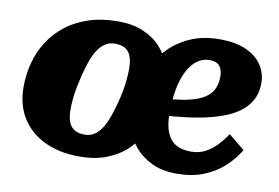

<svg xmlns="http://www.w3.org/2000/svg" viewBox="-65 -658 1128 777"><g transform="rotate(10 499.5 -269.0)"><path d="M701 14Q641 14 598 -7Q555 -28 527 -62Q499 -96 486 -137Q473 -178 473 -218Q473 -265 485 -312Q497 -359 521.5 -402Q546 -445 582.5 -479Q619 -513 668.5 -532.5Q718 -552 780 -552Q846 -552 889 -532.5Q932 -513 954 -480Q976 -447 976 -406Q976 -355 948.5 -318.5Q921 -282 867.5 -258.5Q814 -235 736 -222.5Q658 -210 557 -207L560 -275Q625 -277 672 -284.5Q719 -292 749 -306.5Q779 -321 793.5 -344.5Q808 -368 808 -402Q808 -421 802.5 -434.5Q797 -448 785.5 -455Q774 -462 754 -462Q725 -462 702 -444.5Q679 -427 663 -395Q647 -363 639 -319Q631 -275 631 -222Q631 -173 644 -142.5Q657 -112 681.5 -98Q706 -84 743 -84Q776 -84 801.5 -97.5Q827 -111 848 -133Q869 -155 886 -181L952 -127Q929 -88 894 -56Q859 -24 811.5 -5Q764 14 701 14ZM364 -552Q423 -552 467 -533Q511 -514 540 -481.5Q569 -449 583 -406Q597 -363 597 -314Q597 -273 588 -228.5Q579 -184 558 -141Q537 -98 503 -63Q469 -28 419 -7Q369 14 301 14Q221 14 160 -14.5Q99 -43 65 -96.5Q31 -150 31 -225Q31 -275 43.5 -323Q56 -371 82 -412Q108 -453 147.5 -484.5Q187 -516 241 -534Q295 -552 364 -552ZM254 -309Q248 -283 243 -258Q238 -233 236 -210Q234 -187 234 -167Q234 -139 241 -118.5Q248 -98 264.5 -87.5Q281 -77 308 -77Q331 -77 348.5 -89Q366 -101 379 -122.5Q392 -144 401.5 -171.5Q411 -199 419 -229Q426 -255 430.5 -280Q435 -305 437 -328Q439 -351 439 -371Q439 -400 432 -420Q425 -440 409 -450.5Q393 -461 365 -461Q342 -461 324.5 -449Q307 -437 293.5 -415.5Q280 -394 271 -366.5Q262 -339 254 -309Z"/></g></svg>

Font: Roboto Serif ExtraBold
Style: Italic
Weight: 800
Italic angle: -10°
Version: Version 1.007